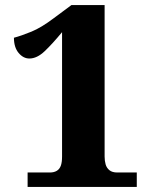

<svg xmlns="http://www.w3.org/2000/svg" viewBox="-20 -738 604 758"><path d="M89 0V-57H177Q193 -57 204 -63.5Q215 -70 220 -83.5Q225 -97 225 -120V-611Q187 -565 156.5 -536Q126 -507 96 -507Q72 -507 53.5 -529Q35 -551 35 -589Q65 -597 104 -613Q143 -629 192 -666L262 -718H393V-120Q393 -103 397 -89Q401 -75 412 -66Q423 -57 443 -57H520V0Z"/></svg>

Font: Noto Serif Thai ExtraBold
Style: Regular
Weight: 800
Version: Version 2.001